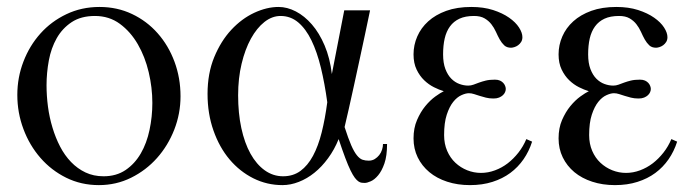

<svg xmlns="http://www.w3.org/2000/svg" viewBox="-20 -520 1999 552"><path d="M499 -243.2Q499 -295.9 481.7 -342.5Q464.4 -389.2 433.3 -424.3Q402.3 -459.5 359.6 -479.7Q316.9 -500 266.1 -500Q214.4 -500 170.9 -479.2Q127.4 -458.5 96.2 -423.6Q64.9 -388.7 47.4 -343Q29.8 -297.4 29.8 -247.1Q29.8 -195.8 47.4 -148.9Q64.9 -102.1 96.2 -66.2Q127.4 -30.3 170.4 -9Q213.4 12.2 264.2 12.2Q314 12.2 356.9 -9Q399.9 -30.3 431.4 -65.7Q462.9 -101.1 481 -147.2Q499 -193.4 499 -243.2ZM418 -224.1Q418 -184.6 409.9 -146.5Q401.9 -108.4 384.8 -78.9Q367.7 -49.3 341.1 -31.2Q314.5 -13.2 277.8 -13.2Q249 -13.2 225.8 -24.2Q202.6 -35.2 184.3 -54.2Q166 -73.2 152.8 -98.6Q139.6 -124 130.9 -153.1Q122.1 -182.1 117.9 -213.4Q113.8 -244.6 113.8 -274.9Q113.8 -310.5 120.4 -346.2Q127 -381.8 143.1 -410.2Q159.2 -438.5 186 -456.3Q212.9 -474.1 252.9 -474.1Q293.9 -474.1 324.7 -451.4Q355.5 -428.7 376.2 -392.8Q397 -356.9 407.5 -312.5Q418 -268.1 418 -224.1Z M1092.8 -106H1081.1Q1081.1 -98.1 1078.4 -89.6Q1075.7 -81.1 1070.3 -74.2Q1064.9 -67.4 1057.4 -62.7Q1049.8 -58.1 1040 -58.1Q1030.3 -58.1 1022.2 -60.8Q1014.2 -63.5 1006.1 -73.5Q998 -83.5 989.7 -102.5Q981.4 -121.6 970.7 -154.8Q975.1 -173.3 982.4 -205.3Q989.7 -237.3 997.8 -274.7Q1005.9 -312 1014.2 -350.3Q1022.5 -388.7 1029.1 -419.7Q1035.6 -450.7 1039.8 -470.5Q1043.9 -490.2 1043.9 -490.2H969.7L934.1 -307.1Q928.7 -353 913.3 -389.2Q897.9 -425.3 876.7 -449.7Q855.5 -474.1 830.6 -487.1Q805.7 -500 780.8 -500Q747.1 -500 710.9 -483.2Q674.8 -466.3 645 -434.3Q615.2 -402.3 595.9 -355.7Q576.7 -309.1 576.7 -250Q576.7 -192.9 593.8 -144.5Q610.8 -96.2 640.1 -61.5Q669.4 -26.9 708.5 -7.3Q747.6 12.2 792 12.2Q815.4 12.2 839.1 2.9Q862.8 -6.3 884 -23.4Q905.3 -40.5 923.3 -65.2Q941.4 -89.8 953.6 -120.1Q964.4 -87.9 972.7 -65.9Q981 -43.9 987.8 -30Q994.6 -16.1 1000.2 -8.8Q1005.9 -1.5 1010.7 1.7Q1015.6 4.9 1020 5.4Q1024.4 5.9 1028.8 5.9Q1035.2 5.9 1045.9 1.2Q1056.6 -3.4 1067.1 -15.9Q1077.6 -28.3 1085.2 -50Q1092.8 -71.8 1092.8 -106ZM920.9 -226.1Q914.6 -178.2 904.8 -139.2Q895 -100.1 879.9 -72Q864.7 -43.9 843.8 -28.6Q822.8 -13.2 793.9 -13.2Q765.1 -13.2 741.2 -30.3Q717.3 -47.4 700.2 -78.1Q683.1 -108.9 673.8 -151.9Q664.6 -194.8 664.6 -246.1Q664.6 -294.9 674.6 -336.7Q684.6 -378.4 701.4 -408.9Q718.3 -439.5 740.2 -456.8Q762.2 -474.1 786.6 -474.1Q815.4 -474.1 837.4 -455.6Q859.4 -437 875.5 -403.8Q891.6 -370.6 902.6 -325.2Q913.6 -279.8 920.9 -226.1Z M1509.8 -112.8 1493.2 -120.1Q1484.4 -99.1 1470.5 -81.3Q1456.5 -63.5 1439.7 -50.5Q1422.9 -37.6 1403.1 -30.3Q1383.3 -22.9 1362.8 -22.9Q1342.3 -22.9 1323.2 -30.5Q1304.2 -38.1 1289.3 -52Q1274.4 -65.9 1265.6 -86.2Q1256.8 -106.4 1256.8 -131.8Q1256.8 -167 1264.4 -190.2Q1272 -213.4 1283 -227.1Q1293.9 -240.7 1306.4 -246.3Q1318.8 -252 1328.1 -252Q1335.4 -252 1343 -249.5Q1350.6 -247.1 1358.9 -244.4Q1367.2 -241.7 1377 -239.3Q1386.7 -236.8 1398.9 -236.8Q1408.2 -236.8 1414.8 -239.5Q1421.4 -242.2 1425.8 -246.3Q1430.2 -250.5 1432.1 -255.1Q1434.1 -259.8 1434.1 -264.2Q1434.1 -268.1 1432.4 -272.7Q1430.7 -277.3 1427 -281.5Q1423.3 -285.6 1417.5 -288.3Q1411.6 -291 1402.8 -291Q1387.2 -291 1376.5 -288.3Q1365.7 -285.6 1357.2 -282.5Q1348.6 -279.3 1341.3 -276.6Q1334 -273.9 1326.2 -273.9Q1313.5 -273.9 1300.8 -278.6Q1288.1 -283.2 1277.6 -293.7Q1267.1 -304.2 1260.5 -321.5Q1253.9 -338.9 1253.9 -363.8Q1253.9 -389.2 1258.5 -409.4Q1263.2 -429.7 1273.7 -444.1Q1284.2 -458.5 1301 -466.3Q1317.9 -474.1 1342.8 -474.1Q1361.3 -474.1 1373 -467.3Q1384.8 -460.4 1392.6 -450.4Q1400.4 -440.4 1405.8 -428.5Q1411.1 -416.5 1416.7 -406.5Q1422.4 -396.5 1429.7 -389.6Q1437 -382.8 1449.2 -382.8Q1453.1 -382.8 1458.7 -384.5Q1464.4 -386.2 1469.5 -389.9Q1474.6 -393.6 1478.3 -399.4Q1481.9 -405.3 1481.9 -413.1Q1481.9 -425.8 1472.2 -440.9Q1462.4 -456.1 1443.6 -469.2Q1424.8 -482.4 1397.5 -491.2Q1370.1 -500 1335 -500Q1293.9 -500 1262.9 -488.8Q1231.9 -477.5 1211.2 -458.7Q1190.4 -439.9 1179.7 -415.3Q1168.9 -390.6 1168.9 -363.8Q1168.9 -338.4 1177.7 -320.1Q1186.5 -301.8 1199.5 -289.3Q1212.4 -276.9 1227.5 -269.3Q1242.7 -261.7 1255.9 -257.8Q1246.6 -253.4 1231.7 -242.7Q1216.8 -231.9 1202.9 -215.1Q1189 -198.2 1179 -175Q1168.9 -151.9 1168.9 -122.1Q1168.9 -92.3 1180.9 -67.6Q1192.9 -43 1214.4 -25.1Q1235.8 -7.3 1265.6 2.4Q1295.4 12.2 1331.1 12.2Q1366.7 12.2 1395.8 2.9Q1424.8 -6.3 1447 -22.7Q1469.2 -39.1 1485.1 -62Q1501 -85 1509.8 -112.8Z M1926.8 -112.8 1910.2 -120.1Q1901.4 -99.1 1887.5 -81.3Q1873.5 -63.5 1856.7 -50.5Q1839.8 -37.6 1820.1 -30.3Q1800.3 -22.9 1779.8 -22.9Q1759.3 -22.9 1740.2 -30.5Q1721.2 -38.1 1706.3 -52Q1691.4 -65.9 1682.6 -86.2Q1673.8 -106.4 1673.8 -131.8Q1673.8 -167 1681.4 -190.2Q1689 -213.4 1700 -227.1Q1710.9 -240.7 1723.4 -246.3Q1735.8 -252 1745.1 -252Q1752.4 -252 1760 -249.5Q1767.6 -247.1 1775.9 -244.4Q1784.2 -241.7 1793.9 -239.3Q1803.7 -236.8 1815.9 -236.8Q1825.2 -236.8 1831.8 -239.5Q1838.4 -242.2 1842.8 -246.3Q1847.2 -250.5 1849.1 -255.1Q1851.1 -259.8 1851.1 -264.2Q1851.1 -268.1 1849.4 -272.7Q1847.7 -277.3 1844 -281.5Q1840.3 -285.6 1834.5 -288.3Q1828.6 -291 1819.8 -291Q1804.2 -291 1793.5 -288.3Q1782.7 -285.6 1774.2 -282.5Q1765.6 -279.3 1758.3 -276.6Q1751 -273.9 1743.2 -273.9Q1730.5 -273.9 1717.8 -278.6Q1705.1 -283.2 1694.6 -293.7Q1684.1 -304.2 1677.5 -321.5Q1670.9 -338.9 1670.9 -363.8Q1670.9 -389.2 1675.5 -409.4Q1680.2 -429.7 1690.7 -444.1Q1701.2 -458.5 1718 -466.3Q1734.9 -474.1 1759.8 -474.1Q1778.3 -474.1 1790 -467.3Q1801.8 -460.4 1809.6 -450.4Q1817.4 -440.4 1822.8 -428.5Q1828.1 -416.5 1833.7 -406.5Q1839.4 -396.5 1846.7 -389.6Q1854 -382.8 1866.2 -382.8Q1870.1 -382.8 1875.7 -384.5Q1881.3 -386.2 1886.5 -389.9Q1891.6 -393.6 1895.3 -399.4Q1898.9 -405.3 1898.9 -413.1Q1898.9 -425.8 1889.2 -440.9Q1879.4 -456.1 1860.6 -469.2Q1841.8 -482.4 1814.5 -491.2Q1787.1 -500 1752 -500Q1710.9 -500 1679.9 -488.8Q1648.9 -477.5 1628.2 -458.7Q1607.4 -439.9 1596.7 -415.3Q1585.9 -390.6 1585.9 -363.8Q1585.9 -338.4 1594.7 -320.1Q1603.5 -301.8 1616.5 -289.3Q1629.4 -276.9 1644.5 -269.3Q1659.7 -261.7 1672.9 -257.8Q1663.6 -253.4 1648.7 -242.7Q1633.8 -231.9 1619.9 -215.1Q1606 -198.2 1595.9 -175Q1585.9 -151.9 1585.9 -122.1Q1585.9 -92.3 1597.9 -67.6Q1609.9 -43 1631.3 -25.1Q1652.8 -7.3 1682.6 2.4Q1712.4 12.2 1748 12.2Q1783.7 12.2 1812.7 2.9Q1841.8 -6.3 1864 -22.7Q1886.2 -39.1 1902.1 -62Q1918 -85 1926.8 -112.8Z"/></svg>

Font: Galatia SIL
Style: Regular
Weight: 400
Designer: Development by SIL's NRSI team
Version: Version 2.1